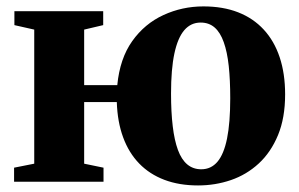

<svg xmlns="http://www.w3.org/2000/svg" viewBox="-20 -568 934 600"><path d="M599 11.5Q540 11.5 493.8 -6Q447.5 -23.5 415 -57Q382.5 -90.5 364.8 -138.8Q347 -187 345 -249H243V-56.5L303.5 -44V0H24V-44L87 -56.5V-475.5L25 -489.5V-533H302.5V-489.5L243 -475.5V-302H346.5Q354.5 -385 393.2 -439.5Q432 -494 490.8 -521Q549.5 -548 615.5 -548Q677 -548 724.2 -529.5Q771.5 -511 804.2 -475.5Q837 -440 854 -389Q871 -338 871 -273Q871 -199.5 848.8 -145.8Q826.5 -92 788.5 -57Q750.5 -22 701.5 -5.2Q652.5 11.5 599 11.5ZM609 -39Q639.5 -39 659.5 -62.5Q679.5 -86 689.5 -135Q699.5 -184 699.5 -261Q699.5 -318 694.8 -362Q690 -406 679.2 -436.2Q668.5 -466.5 650.8 -482Q633 -497.5 607 -497.5Q576.5 -497.5 556 -473.8Q535.5 -450 525 -401Q514.5 -352 514.5 -275.5Q514.5 -217.5 519.8 -173.5Q525 -129.5 536 -99.5Q547 -69.5 565.2 -54.2Q583.5 -39 609 -39Z"/></svg>

Font: Merriweather 72pt ExtraBold
Style: Regular
Weight: 800
Version: Version 2.100